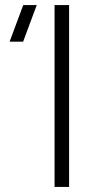

<svg xmlns="http://www.w3.org/2000/svg" viewBox="-20 -740 364 760"><path d="M196 0V-720H253.5V0ZM71.5 -575H18L72 -720H125.5Z"/></svg>

Font: Vela Sans Light
Style: Regular
Weight: 300
Designer: Principal design: Mikhail Sharanda - project Manrope.
Design modification: Ravid Balaliev
Foundry: Mikhail Sharanda
Version: Version 1.001